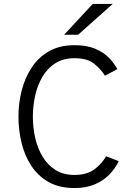

<svg xmlns="http://www.w3.org/2000/svg" viewBox="-20 -941 684 973"><path d="M357.5 12Q280 12 226 -18.8Q172 -49.5 138.2 -101.5Q104.5 -153.5 89 -218Q73.5 -282.5 73.5 -350Q73.5 -417.5 89.8 -481.8Q106 -546 140.2 -598.2Q174.5 -650.5 228.2 -681.2Q282 -712 357 -712Q419.5 -712 462 -694.2Q504.5 -676.5 531.5 -648.8Q558.5 -621 574.5 -590.5L512 -557.5Q488.5 -594 454.5 -620Q420.5 -646 357 -646Q300 -646 259.8 -620Q219.5 -594 194.5 -551Q169.5 -508 158 -455.5Q146.5 -403 146.5 -350Q146.5 -294.5 158.5 -241.8Q170.5 -189 196 -146.8Q221.5 -104.5 261.5 -79.5Q301.5 -54.5 357.5 -54.5Q419.5 -54.5 457.2 -82Q495 -109.5 517.5 -149L581.5 -124.5Q564.5 -88 534.8 -57Q505 -26 461 -7Q417 12 357.5 12ZM305 -765 450 -921H551L376 -765Z"/></svg>

Font: Overpass Light
Style: Regular
Weight: 300
Designer: Delve Withrington, Dave Bailey, Thomas Jockin
Foundry: Delve Fonts LLC
Version: Version 4.000; ttfautohint (v1.8.3)